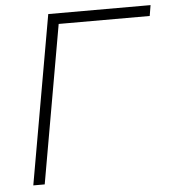

<svg xmlns="http://www.w3.org/2000/svg" viewBox="-51 -739 698 786"><g transform="rotate(-5 298.5 -346.5)"><path d="M54.2 0 176.3 -693.4H596.7L589.4 -649.4H215.3L101.1 0Z"/></g></svg>

Font: Cascadia Mono PL ExtraLight
Style: Italic
Weight: 200
Italic angle: -10°
Monospace: yes
Designer: Aaron Bell
Foundry: Saja Typeworks
Version: Version 2404.023; ttfautohint (v1.8.4)